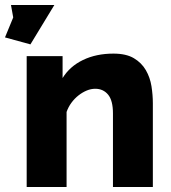

<svg xmlns="http://www.w3.org/2000/svg" viewBox="-52 -750 684 770"><path d="M70 -572 -32 -600 1 -680 -8 -730H166ZM561 0H401V-295Q401 -347 381.5 -370.5Q362 -394 330 -394Q313 -394 296 -387Q279 -380 263 -367.5Q247 -355 234.5 -338Q222 -321 215 -301V0H55V-525H199V-437Q228 -484 281 -509.5Q334 -535 403 -535Q454 -535 485 -516.5Q516 -498 533 -468.5Q550 -439 555.5 -404Q561 -369 561 -336Z"/></svg>

Font: Boldmen
Style: Bold
Weight: 700
Designer: Matt McInerney, Pablo Impallari, Rodrigo Fuenzalida
Foundry: LIVING CONCEPT
Version: Version 1.000